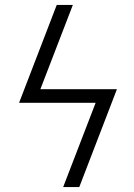

<svg xmlns="http://www.w3.org/2000/svg" viewBox="-20 -755 540 775"><path d="M235 0 366 -340H57L209 -735H274L143 -395H452L300 0Z"/></svg>

Font: Iosevka Term Curly Light
Style: Italic
Weight: 300
Italic angle: -9°
Designer: Belleve Invis
Foundry: Belleve Invis
Version: Version 32.3.0